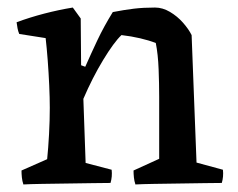

<svg xmlns="http://www.w3.org/2000/svg" viewBox="-20 -485 630 509"><path d="M42 4Q39 -5 38 -14.5Q37 -24 37 -33L105 -63Q108 -92 110 -129Q112 -166 112 -199Q112 -225 110.5 -258.5Q109 -292 106.5 -325Q104 -358 101 -384L31 -395Q28 -402 26.5 -410Q25 -418 24 -426Q59 -439 97.5 -449Q136 -459 173 -465L194 -436L195 -312L206 -308Q221 -342 238 -378Q255 -414 279 -453Q310 -459 335 -462Q360 -465 391 -465Q411 -465 430.5 -453.5Q450 -442 465 -425Q480 -408 488 -392Q491 -307 494.5 -222.5Q498 -138 501 -54L571 -35Q573 -17 568 0Q552 0 522 0.5Q492 1 456 1.5Q420 2 388.5 2.5Q357 3 339 4Q336 -5 335 -14.5Q334 -24 334 -33L402 -64V-229Q402 -262 400.5 -301.5Q399 -341 393 -371Q375 -378 351.5 -383.5Q328 -389 302 -392Q282 -373 253.5 -326Q225 -279 201 -223L207 -53L276 -35Q278 -17 273 0Q258 0 227 0.5Q196 1 159.5 1.5Q123 2 91 2.5Q59 3 42 4Z"/></svg>

Font: Labrada Medium
Style: Regular
Weight: 500
Designer: Mercedes Jáuregui
Foundry: Omnibus-Type Team
Version: Version 1.000; ttfautohint (v1.8.4.7-5d5b)